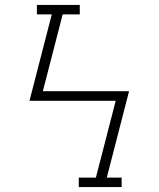

<svg xmlns="http://www.w3.org/2000/svg" viewBox="-20 -755 640 775"><path d="M298 0V-38H367L447 -348H99L189 -697H129V-735Q172 -735 215.5 -735Q259 -735 302 -735V-697H233L153 -387H501L411 -38H471V0Z"/></svg>

Font: Iosevka Slab XLtEx
Style: Regular
Weight: 200
Width: 7
Monospace: yes
Designer: Belleve Invis
Foundry: Belleve Invis
Version: Version 11.1.0; ttfautohint (v1.8.3)